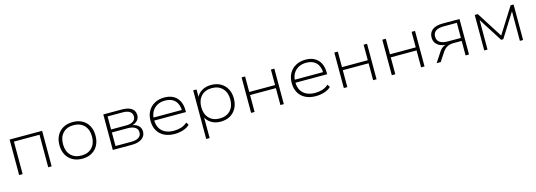

<svg xmlns="http://www.w3.org/2000/svg" viewBox="9 -1430 7103 2544"><g transform="rotate(-15 3561.0 -157.5)"><path d="M104 0V-487H550V0H503V-446H152V0Z M970 8Q895 8 839 -23.5Q783 -55 752.5 -111.5Q722 -168 722 -244Q722 -320 752.5 -376.5Q783 -433 839 -464Q895 -495 970 -495Q1046 -495 1101.5 -464Q1157 -433 1187 -376.5Q1217 -320 1217 -244Q1217 -168 1187 -111.5Q1157 -55 1101.5 -23.5Q1046 8 970 8ZM970 -36Q1062 -36 1115.5 -92Q1169 -148 1169 -244Q1169 -339 1115.5 -395.5Q1062 -452 970 -452Q877 -452 824 -395.5Q771 -339 771 -244Q771 -148 824 -92Q877 -36 970 -36Z M1389 0V-487H1640Q1700 -487 1740.5 -472.5Q1781 -458 1801.5 -430Q1822 -402 1822 -358Q1822 -315 1789 -284Q1756 -253 1702 -245V-252Q1745 -249 1776 -233.5Q1807 -218 1823 -192Q1839 -166 1839 -133Q1839 -71 1788.5 -35.5Q1738 0 1649 0ZM1437 -41H1654Q1719 -41 1755 -64.5Q1791 -88 1791 -134Q1791 -180 1755 -203.5Q1719 -227 1654 -227H1437ZM1437 -268H1645Q1706 -268 1740 -291.5Q1774 -315 1774 -358Q1774 -402 1740 -424.5Q1706 -447 1645 -447H1437Z M2237 8Q2157 8 2097 -21.5Q2037 -51 2004 -107.5Q1971 -164 1971 -242Q1971 -318 2002.5 -374.5Q2034 -431 2091.5 -463Q2149 -495 2226 -495Q2300 -495 2351 -466Q2402 -437 2428.5 -383.5Q2455 -330 2455 -256V-234H2001V-275H2432L2410 -258Q2410 -351 2362 -402Q2314 -453 2225 -453Q2163 -453 2117 -427.5Q2071 -402 2045.5 -356.5Q2020 -311 2020 -249V-243Q2020 -177 2046 -130.5Q2072 -84 2121.5 -60Q2171 -36 2238 -36Q2291 -36 2337 -50Q2383 -64 2423 -99L2446 -62Q2411 -28 2354.5 -10Q2298 8 2237 8Z M2622 180V-487H2668V-367H2661Q2682 -427 2737.5 -461Q2793 -495 2868 -495Q2943 -495 2998 -464Q3053 -433 3084 -376.5Q3115 -320 3115 -244Q3115 -168 3084 -111Q3053 -54 2998 -23Q2943 8 2868 8Q2793 8 2738 -26.5Q2683 -61 2662 -120H2669V180ZM2867 -36Q2959 -36 3012.5 -92Q3066 -148 3066 -244Q3066 -339 3012.5 -395.5Q2959 -452 2867 -452Q2775 -452 2721.5 -395.5Q2668 -339 2668 -244Q2668 -148 2721.5 -92Q2775 -36 2867 -36Z M3286 0V-487H3334V-274H3688V-487H3735V0H3688V-232H3334V0Z M4174 8Q4094 8 4034 -21.5Q3974 -51 3941 -107.5Q3908 -164 3908 -242Q3908 -318 3939.5 -374.5Q3971 -431 4028.5 -463Q4086 -495 4163 -495Q4237 -495 4288 -466Q4339 -437 4365.5 -383.5Q4392 -330 4392 -256V-234H3938V-275H4369L4347 -258Q4347 -351 4299 -402Q4251 -453 4162 -453Q4100 -453 4054 -427.5Q4008 -402 3982.5 -356.5Q3957 -311 3957 -249V-243Q3957 -177 3983 -130.5Q4009 -84 4058.5 -60Q4108 -36 4175 -36Q4228 -36 4274 -50Q4320 -64 4360 -99L4383 -62Q4348 -28 4291.5 -10Q4235 8 4174 8Z M4558 0V-487H4606V-274H4960V-487H5007V0H4960V-232H4606V0Z M5216 0V-487H5264V-274H5618V-487H5665V0H5618V-232H5264V0Z M5831 0 5924 -141Q5944 -171 5972.5 -189Q6001 -207 6039 -207H6045L6040 -203Q5982 -203 5940.5 -219.5Q5899 -236 5876.5 -268Q5854 -300 5854 -346Q5854 -412 5902 -449.5Q5950 -487 6045 -487H6275V0H6228V-199H6119Q6063 -199 6027 -178.5Q5991 -158 5965 -119L5887 0ZM6050 -240H6228V-447H6050Q5975 -447 5938.5 -421.5Q5902 -396 5902 -345Q5902 -293 5939.5 -266.5Q5977 -240 6050 -240Z M6484 0V-487H6526L6752 -132L6976 -487H7017V0H6973V-428H6987L6766 -78H6737L6514 -428H6529V0Z"/></g></svg>

Font: Nunito Sans 10pt SemiExpanded ExtraLight
Style: Regular
Weight: 250
Width: 6
Designer: Vernon Adams
Foundry: Vernon Adams
Version: Version 3.101;gftools[0.9.27]